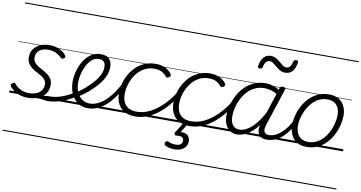

<svg xmlns="http://www.w3.org/2000/svg" viewBox="-108 -1183 3494 1857"><g transform="rotate(10 1639.5 -255.0)"><path d="M258 -9Q292 -20 318 -24.5Q344 -29 363.5 -30Q383 -31 399 -31Q408 -31 411.5 -23.5Q415 -16 412.5 -7Q410 2 402.5 9.5Q395 17 383 17Q363 17 341 13Q319 9 292.5 8Q266 7 230 13ZM185 19Q140 19 104 6.5Q68 -6 43 -25Q18 -44 6 -61Q1 -69 2.5 -76.5Q4 -84 13 -92Q23 -100 30.5 -101Q38 -102 45 -93Q66 -67 102 -47Q138 -27 188 -27Q227 -27 258.5 -39Q290 -51 308.5 -75.5Q327 -100 327 -135Q327 -162 312.5 -180.5Q298 -199 275.5 -213Q253 -227 227.5 -240Q202 -253 179.5 -270Q157 -287 142.5 -311Q128 -335 128 -372Q128 -417 150.5 -449.5Q173 -482 214 -500.5Q255 -519 308 -519Q350 -519 383 -507Q416 -495 438.5 -478.5Q461 -462 470 -446Q476 -437 475 -430.5Q474 -424 464 -417Q456 -411 449 -410.5Q442 -410 435 -417Q409 -442 377.5 -457.5Q346 -473 303 -473Q249 -473 216 -448Q183 -423 183 -377Q183 -349 197.5 -330Q212 -311 235 -296.5Q258 -282 283.5 -268.5Q309 -255 331.5 -238.5Q354 -222 368.5 -199Q383 -176 383 -142Q383 -89 356 -53Q329 -17 284 1Q239 19 185 19ZM0 365H529V375H0ZM0 -20H529V0H0ZM0 -505H529V-500H0ZM0 -885H529V-875H0Z M382 17Q370 17 366 9.5Q362 2 365 -7Q368 -16 377 -23.5Q386 -31 398 -31Q448 -31 507 -51Q566 -71 626 -110Q633 -115 640 -111.5Q647 -108 651 -100.5Q655 -93 654 -84.5Q653 -76 646 -72Q598 -42 551.5 -22Q505 -2 462 7.5Q419 17 382 17ZM529 365V375ZM529 -20V0ZM529 -505V-500ZM529 -885V-875Z M623 -105Q657 -124 689 -148.5Q721 -173 747 -200Q782 -231 808 -264Q834 -297 849.5 -332Q865 -367 865 -402Q865 -435 849 -452.5Q833 -470 799 -470Q789 -470 784.5 -477Q780 -484 781.5 -494Q783 -504 790.5 -511.5Q798 -519 811 -519Q850 -519 874 -505Q898 -491 909 -466.5Q920 -442 920 -410Q920 -367 902.5 -325Q885 -283 853.5 -243Q822 -203 780 -166Q750 -137 715 -111.5Q680 -86 643 -65ZM529 365H973V375H529ZM529 -20H973V0H529ZM529 -505H973V-500H529ZM529 -885H973V-875H529Z M776 18Q741 18 712 7.5Q683 -3 659.5 -24Q636 -45 619.5 -73Q603 -101 594.5 -136Q586 -171 586 -211Q586 -260 600.5 -314Q615 -368 643 -414.5Q671 -461 713.5 -490Q756 -519 811 -519Q821 -519 824.5 -511.5Q828 -504 825.5 -494Q823 -484 816.5 -477Q810 -470 800 -470Q761 -470 731 -444Q701 -418 681 -378.5Q661 -339 650.5 -295Q640 -251 640 -213Q640 -173 650 -139.5Q660 -106 679 -82Q698 -58 724.5 -44Q751 -30 785 -30Q836 -30 886.5 -60.5Q937 -91 983.5 -149Q1030 -207 1072 -290Q1075 -298 1084 -298Q1093 -298 1099.5 -291.5Q1106 -285 1102 -273Q1069 -202 1031 -147.5Q993 -93 951.5 -56Q910 -19 866 -0.5Q822 18 776 18ZM973 365V375ZM973 -20V0ZM973 -505V-500ZM973 -885V-875Z M1242 17Q1145 17 1096 -36.5Q1047 -90 1047 -178Q1047 -244 1069 -305Q1091 -366 1130.5 -414.5Q1170 -463 1225.5 -491Q1281 -519 1348 -519Q1404 -519 1445 -498.5Q1486 -478 1506 -447Q1512 -438 1510 -431Q1508 -424 1498 -415Q1487 -408 1479 -408Q1471 -408 1464 -416Q1445 -440 1417.5 -455Q1390 -470 1342 -470Q1287 -470 1243 -444.5Q1199 -419 1168 -376.5Q1137 -334 1120 -282.5Q1103 -231 1103 -177Q1103 -136 1117.5 -102.5Q1132 -69 1164 -50Q1196 -31 1249 -31Q1259 -31 1263.5 -23.5Q1268 -16 1267 -6.5Q1266 3 1259.5 10Q1253 17 1242 17ZM973 365H1508V375H973ZM973 -20H1508V0H973ZM973 -505H1508V-500H973ZM973 -885H1508V-875H973Z M1240 17Q1231 17 1226.5 10Q1222 3 1222.5 -6.5Q1223 -16 1229.5 -23.5Q1236 -31 1247 -31Q1313 -31 1376.5 -63Q1440 -95 1498.5 -153Q1557 -211 1606 -289Q1612 -297 1621 -295Q1630 -293 1636 -285.5Q1642 -278 1635 -268Q1581 -180 1517.5 -116Q1454 -52 1384 -17.5Q1314 17 1240 17ZM1508 365V375ZM1508 -20V0ZM1508 -505V-500ZM1508 -885V-875Z M1777 17Q1680 17 1631 -36.5Q1582 -90 1582 -178Q1582 -244 1604 -305Q1626 -366 1665.5 -414.5Q1705 -463 1760.5 -491Q1816 -519 1883 -519Q1939 -519 1980 -498.5Q2021 -478 2041 -447Q2047 -438 2045 -431Q2043 -424 2033 -415Q2022 -408 2014 -408Q2006 -408 1999 -416Q1980 -440 1952.5 -455Q1925 -470 1877 -470Q1822 -470 1778 -444.5Q1734 -419 1703 -376.5Q1672 -334 1655 -282.5Q1638 -231 1638 -177Q1638 -136 1652.5 -102.5Q1667 -69 1699 -50Q1731 -31 1784 -31Q1794 -31 1798.5 -23.5Q1803 -16 1802 -6.5Q1801 3 1794.5 10Q1788 17 1777 17ZM1508 365H2043V375H1508ZM1508 -20H2043V0H1508ZM1508 -505H2043V-500H1508ZM1508 -885H2043V-875H1508Z M1775 17Q1766 17 1761.5 10Q1757 3 1757.5 -6.5Q1758 -16 1764.5 -23.5Q1771 -31 1782 -31Q1848 -31 1911.5 -63Q1975 -95 2033.5 -153Q2092 -211 2141 -289Q2147 -297 2156 -295Q2165 -293 2171 -285.5Q2177 -278 2170 -268Q2116 -180 2052.5 -116Q1989 -52 1919 -17.5Q1849 17 1775 17ZM2043 365V375ZM2043 -20V0ZM2043 -505V-500ZM2043 -885V-875Z M1667 264Q1643 264 1617 258.5Q1591 253 1573 240Q1565 234 1566 225.5Q1567 217 1571 210Q1577 201 1583.5 199Q1590 197 1598 200Q1612 207 1630.5 212Q1649 217 1671 217Q1703 217 1720 205Q1737 193 1737 168Q1737 143 1718.5 134Q1700 125 1665 130Q1657 131 1653 128.5Q1649 126 1646 121Q1644 114 1644.5 108.5Q1645 103 1651 94L1714 -4H1758L1687 108L1672 94Q1711 84 1738 91Q1765 98 1779 117Q1793 136 1793 164Q1793 195 1777 217.5Q1761 240 1733 252Q1705 264 1667 264Z M2241 17Q2200 17 2170 -3Q2140 -23 2124 -59.5Q2108 -96 2108 -146Q2108 -190 2120.5 -240.5Q2133 -291 2158 -340.5Q2183 -390 2221 -430Q2259 -470 2311.5 -494.5Q2364 -519 2430 -519Q2468 -519 2507.5 -505Q2547 -491 2578 -467L2566 -423Q2525 -451 2491.5 -460.5Q2458 -470 2427 -470Q2373 -470 2331 -449.5Q2289 -429 2257.5 -394Q2226 -359 2205.5 -317Q2185 -275 2175 -231.5Q2165 -188 2165 -150Q2165 -114 2175 -87.5Q2185 -61 2205 -47Q2225 -33 2256 -33Q2291 -33 2331 -56.5Q2371 -80 2412.5 -129Q2454 -178 2492 -254L2505 -214Q2461 -124 2413 -73.5Q2365 -23 2320.5 -3Q2276 17 2241 17ZM2530 17Q2501 17 2480.5 7Q2460 -3 2449.5 -22.5Q2439 -42 2439 -69Q2439 -96 2450 -130L2568 -494Q2572 -506 2578.5 -510.5Q2585 -515 2598 -515Q2616 -515 2621 -507.5Q2626 -500 2622 -488L2503 -125Q2487 -74 2499.5 -52.5Q2512 -31 2545 -31Q2554 -31 2558 -23.5Q2562 -16 2560.5 -7Q2559 2 2551.5 9.5Q2544 17 2530 17ZM2043 365H2678V375H2043ZM2043 -20H2678V0H2043ZM2043 -505H2678V-500H2043ZM2043 -885H2678V-875H2043Z M2532 17Q2521 17 2516.5 9.5Q2512 2 2513.5 -7Q2515 -16 2523.5 -23.5Q2532 -31 2547 -31Q2577 -31 2607.5 -45.5Q2638 -60 2666.5 -85.5Q2695 -111 2719 -145Q2743 -179 2760 -217Q2765 -228 2773.5 -228Q2782 -228 2789 -220.5Q2796 -213 2792 -203Q2773 -157 2745.5 -117Q2718 -77 2684.5 -47Q2651 -17 2612.5 0Q2574 17 2532 17ZM2678 365V375ZM2678 -20V0ZM2678 -505V-500ZM2678 -885V-875Z M2346 -649Q2323 -649 2327 -671Q2336 -728 2362.5 -758Q2389 -788 2431 -788Q2462 -788 2484.5 -775Q2507 -762 2525 -746Q2543 -730 2560.5 -717Q2578 -704 2600 -704Q2619 -704 2633 -720.5Q2647 -737 2653 -769Q2658 -790 2681 -790Q2694 -790 2698 -785.5Q2702 -781 2700 -769Q2691 -712 2665 -682Q2639 -652 2595 -652Q2565 -652 2543 -665Q2521 -678 2502.5 -694Q2484 -710 2466 -723Q2448 -736 2427 -736Q2408 -736 2394 -719Q2380 -702 2373 -668Q2371 -659 2364.5 -654Q2358 -649 2346 -649Z M2922 19Q2866 19 2827.5 -4.5Q2789 -28 2769.5 -70.5Q2750 -113 2750 -168Q2750 -223 2769 -284Q2788 -345 2826 -398.5Q2864 -452 2921 -485.5Q2978 -519 3054 -519Q3108 -519 3146 -496.5Q3184 -474 3204 -433.5Q3224 -393 3224 -339Q3224 -298 3212.5 -249.5Q3201 -201 3177.5 -153.5Q3154 -106 3117.5 -67Q3081 -28 3032.5 -4.5Q2984 19 2922 19ZM2928 -31Q2987 -31 3032 -61Q3077 -91 3106.5 -138Q3136 -185 3151 -237Q3166 -289 3166 -334Q3166 -376 3152.5 -406Q3139 -436 3112 -452.5Q3085 -469 3046 -469Q2988 -469 2943.5 -440Q2899 -411 2868.5 -364.5Q2838 -318 2822 -266.5Q2806 -215 2806 -170Q2806 -128 2820.5 -96.5Q2835 -65 2862 -48Q2889 -31 2928 -31ZM2678 365H3279V375H2678ZM2678 -20H3279V0H2678ZM2678 -505H3279V-500H2678ZM2678 -885H3279V-875H2678Z"/></g></svg>

Font: Playwrite DK Uloopet Guides
Style: Regular
Weight: 400
Designer: Veronika Burian, José Scaglione
Foundry: TypeTogether
Version: Version 1.003